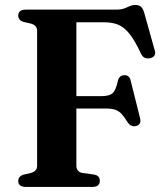

<svg xmlns="http://www.w3.org/2000/svg" viewBox="-20 -738 654 758"><path d="M439 -700Q458.5 -700 470.8 -704.8Q483 -709.5 493 -714Q503 -718.5 513.5 -718.5Q529 -718.5 537.2 -710.8Q545.5 -703 550.5 -683.5L591.5 -537Q595 -525.5 588.8 -517.5Q582.5 -509.5 571 -508Q561 -506 551.8 -509.8Q542.5 -513.5 536.5 -526.5Q512.5 -578 491.2 -604.5Q470 -631 446.5 -640.5Q423 -650 391.5 -650H281.5V-83.5Q281.5 -72.5 287.5 -64.8Q293.5 -57 306.5 -55L350.5 -49Q363.5 -46.5 368.8 -40.5Q374 -34.5 374 -23Q374 -12.5 366.8 -6.2Q359.5 0 344 0H82.5Q67 0 59.5 -6.2Q52 -12.5 52 -23Q52 -42 73 -48.5L101.5 -55Q114 -58.5 120.2 -65.5Q126.5 -72.5 126.5 -83.5V-616.5Q126.5 -627.5 120.2 -634.5Q114 -641.5 101.5 -645L73 -651.5Q52 -658 52 -677Q52 -688 59.5 -694Q67 -700 82.5 -700ZM220 -358.5H381Q412.5 -358.5 425.2 -370.8Q438 -383 445.5 -419.5Q448.5 -430.5 454.5 -435.5Q460.5 -440.5 469.5 -441Q490.5 -442.5 495.5 -421L533 -271.5Q536 -258.5 532.2 -251.2Q528.5 -244 519 -241Q509 -238 500.2 -241.2Q491.5 -244.5 484 -255Q471 -276.5 459.8 -288.5Q448.5 -300.5 434.2 -305Q420 -309.5 397.5 -309.5H220Z"/></svg>

Font: Fraunces SemiBold
Style: Regular
Weight: 600
Version: Version 1.000;[b76b70a41]